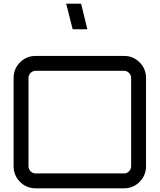

<svg xmlns="http://www.w3.org/2000/svg" viewBox="-20 -1024 868 1044"><path d="M174 -720H654Q704 -720 739 -685Q774 -650 774 -600V-120Q774 -70 739 -35Q704 0 654 0H174Q124 0 89 -35Q54 -70 54 -120V-600Q54 -650 89 -685Q124 -720 174 -720ZM174 -81H654Q670 -81 681.5 -92.5Q693 -104 693 -120V-600Q693 -616 681.5 -627.5Q670 -639 654 -639H174Q158 -639 146.5 -627.5Q135 -616 135 -600V-120Q135 -104 146.5 -92.5Q158 -81 174 -81ZM421 -1004 455 -865H375L340 -1004Z"/></svg>

Font: Orbitron
Style: Regular
Weight: 400
Designer: Matt McInerney
Foundry: Matt McInerney
Version: 1.000